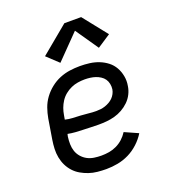

<svg xmlns="http://www.w3.org/2000/svg" viewBox="-141 -878 882 990"><g transform="rotate(-20 300.0 -382.5)"><path d="M273 8Q249 8 224.5 5.5Q200 3 178 -4.5Q156 -12 136 -23.5Q116 -35 100.5 -52Q85 -69 75 -89.5Q65 -110 60.5 -133.5Q56 -157 57 -181Q58 -205 62 -230L80 -340Q85 -368 94.5 -395Q104 -422 121.5 -446Q139 -470 163 -489Q187 -508 214 -519Q241 -530 269 -534Q297 -538 325 -538Q352 -538 378.5 -534.5Q405 -531 429 -521.5Q453 -512 473 -496.5Q493 -481 505.5 -459Q518 -437 523 -410.5Q528 -384 523 -357Q520 -335 509.5 -314Q499 -293 482 -276.5Q465 -260 444.5 -248.5Q424 -237 402 -231Q380 -225 358 -223Q336 -221 314 -221Q293 -221 271.5 -222Q250 -223 229 -223.5Q208 -224 187 -225.5Q166 -227 146 -231L143 -218Q140 -197 140.5 -176.5Q141 -156 147 -138Q153 -120 166 -105Q179 -90 196 -81Q213 -72 233 -69Q253 -66 273 -66Q294 -66 315 -69.5Q336 -73 356 -82.5Q376 -92 392.5 -107Q409 -122 421 -141L495 -108Q478 -80 452.5 -56.5Q427 -33 397.5 -18.5Q368 -4 336 2Q304 8 273 8ZM326 -291Q338 -291 350.5 -292.5Q363 -294 375 -298Q387 -302 398.5 -308.5Q410 -315 419 -324Q428 -333 434 -344.5Q440 -356 442 -368Q444 -383 441 -398Q438 -413 430 -424.5Q422 -436 409.5 -444Q397 -452 383.5 -456.5Q370 -461 355 -463Q340 -465 325 -465Q306 -465 287 -462Q268 -459 250 -451Q232 -443 216 -430Q200 -417 189 -400Q178 -383 171.5 -365Q165 -347 162 -328L158 -305Q178 -300 199 -299Q220 -298 241.5 -297Q263 -296 284 -293.5Q305 -291 326 -291ZM237 -588 174 -647 326 -773H418L523 -641L450 -593L364 -718Z"/></g></svg>

Font: Iosevka Curly Extended
Style: Italic
Weight: 400
Width: 7
Italic angle: -9°
Monospace: yes
Designer: Belleve Invis
Foundry: Belleve Invis
Version: Version 11.1.0; ttfautohint (v1.8.3)